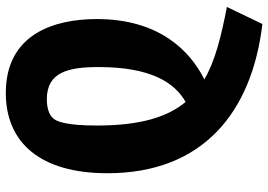

<svg xmlns="http://www.w3.org/2000/svg" viewBox="-151 -628 922 660"><g transform="rotate(-90 310.0 -298.0)"><path d="M320.5 -739C523.5 -739 574.5 -572 574.5 -426.5C574.5 -214.5 468 -107 367 -56.5C349 -47.5 331 -40 314 -34.5L246 -102.5C260.5 -107 275 -113 289.5 -121C311 -94.5 337 -73.5 367 -56.5C432.5 -18.5 516.5 1.5 616 21L557.5 143C255 107 44.5 -60.5 44.5 -390C44.5 -619 148.5 -739 320.5 -739ZM208.5 -426.5C208.5 -278 237 -184 289.5 -121C354.5 -157.5 409.5 -238 409.5 -420C409.5 -524.5 392 -598 299 -598C269 -598 246.5 -590.5 235 -578C222 -567 208.5 -529 208.5 -426.5Z"/></g></svg>

Font: Monaspace Argon ExtraBold
Style: Bold
Weight: 800
Designer: Riley Cran & the Lettermatic Team
Foundry: Lettermatic
Version: Version 1.000 (Monaspace Argon)